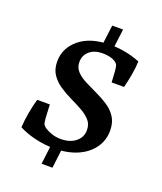

<svg xmlns="http://www.w3.org/2000/svg" viewBox="-124 -657 685 813"><g transform="rotate(20 218.5 -250.0)"><path d="M186 -3Q144 -3 101.5 -13Q59 -23 27 -40Q29 -75 35.5 -109.5Q42 -144 50 -172H107L110 -112Q111 -102 112.5 -91.5Q114 -81 128 -71Q142 -62 160.5 -56Q179 -50 200 -50Q241 -50 266.5 -70.5Q292 -91 292 -123Q292 -150 276 -167.5Q260 -185 235.5 -198.5Q211 -212 183 -225.5Q155 -239 130.5 -255.5Q106 -272 90 -295.5Q74 -319 74 -354Q74 -415 124 -456Q174 -497 263 -497Q301 -497 336 -489.5Q371 -482 397 -471Q396 -443 390 -409.5Q384 -376 377 -349H321L318 -398Q317 -412 314.5 -422Q312 -432 300 -439Q289 -446 274 -449Q259 -452 244 -452Q207 -452 185 -433Q163 -414 163 -384Q163 -359 179 -342Q195 -325 220.5 -312Q246 -299 274 -286Q302 -273 327.5 -256.5Q353 -240 369 -215.5Q385 -191 385 -154Q385 -111 360.5 -76.5Q336 -42 291.5 -22.5Q247 -3 186 -3ZM160 76 172 -22H221L209 76ZM229 -481 241 -576H290L278 -481Z"/></g></svg>

Font: Yrsa Medium
Style: Italic
Weight: 500
Italic angle: -7.10001°
Designer: Anna Giedrys (Yrsa+Rasa design), David Brezina (Yrsa art-direction, Rasa art-direction, design)
Foundry: Rosetta Type Foundry
Version: Version 2.004